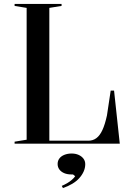

<svg xmlns="http://www.w3.org/2000/svg" viewBox="-20 -728 662 973"><path d="M54 0V-10L115 -20V-688L54 -698V-708H292V-698L230 -688V-15H428Q451 -15 468.5 -28Q486 -41 499 -69Q512 -97 522 -143L541 -269H558L587 0ZM299 225 293 214Q307 208 320 200.5Q333 193 344 183.5Q355 174 361 165L350 156H341Q321 156 305.5 149.5Q290 143 281 131Q272 119 272 103Q272 87 281 75Q290 63 306.5 56.5Q323 50 343 50Q363 50 378.5 57Q394 64 403 76Q412 88 412 104Q412 123 404 141Q396 159 381.5 175Q367 191 346 203.5Q325 216 299 225Z"/></svg>

Font: Kalnia
Style: Regular
Weight: 400
Designer: Frida Medrano
Foundry: Frida Medrano
Version: Version 1.105